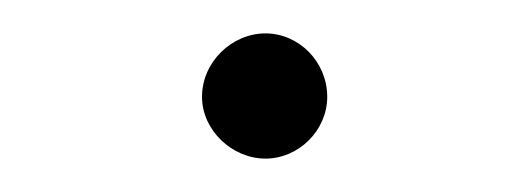

<svg xmlns="http://www.w3.org/2000/svg" viewBox="-20 -290 317 115"><path d="M101 -232C101 -212 119 -195 139 -195C159 -195 176 -212 176 -232C176 -253 159 -270 139 -270C119 -270 101 -253 101 -232Z"/></svg>

Font: Jost Light
Style: Regular
Weight: 300
Version: Version 3.710